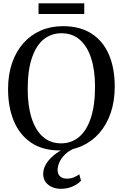

<svg xmlns="http://www.w3.org/2000/svg" viewBox="-20 -912 754 1178"><path d="M350.5 11Q243.5 12 172 -36Q100.5 -84 65 -169.2Q29.5 -254.5 29.5 -365.5Q29.5 -454.5 54.2 -526Q79 -597.5 124.2 -648Q169.5 -698.5 231 -725Q292.5 -751.5 366 -751.5Q471.5 -751.5 542.2 -705.5Q613 -659.5 648.5 -576.2Q684 -493 684 -381Q684 -292 659.5 -220Q635 -148 590.2 -96.5Q545.5 -45 484.5 -17.2Q423.5 10.5 350.5 11ZM355 -32.5Q418 -32.5 464.8 -71.5Q511.5 -110.5 537.2 -188Q563 -265.5 563 -380.5Q563 -480.5 539.5 -554Q516 -627.5 470.2 -667.8Q424.5 -708 357.5 -708Q294.5 -708 248 -670.5Q201.5 -633 175.8 -556.8Q150 -480.5 150 -365.5Q150 -263.5 173.5 -188.8Q197 -114 242.8 -73.2Q288.5 -32.5 355 -32.5ZM353 246.5Q326 246.5 301.2 236.5Q276.5 226.5 260.8 206Q245 185.5 245 155Q245 123.5 262.5 94.5Q280 65.5 309.8 41Q339.5 16.5 376 -1L400.5 -5L434.5 -1Q398.5 15.5 376.2 38.2Q354 61 343.8 85.2Q333.5 109.5 333.5 130.5Q333.5 156.5 348.8 170.2Q364 184 391 184Q413 184 431.8 176.5Q450.5 169 466.5 157.5L477 196Q461 215.5 427.8 231Q394.5 246.5 353 246.5ZM497 -891.5V-826H216.5V-891.5Z"/></svg>

Font: Merriweather 60pt
Style: Regular
Weight: 400
Version: Version 2.100